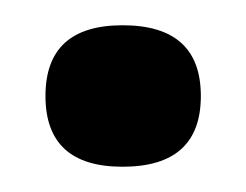

<svg xmlns="http://www.w3.org/2000/svg" viewBox="-20 -396 195 152"><path d="M77 -264Q16 -264 16 -320Q16 -376 77 -376Q139 -376 139 -320Q139 -264 77 -264Z"/></svg>

Font: Bricolage Grotesque 48pt
Style: Regular
Weight: 400
Designer: Mathieu Triay
Foundry: Atelier Triay
Version: Version 1.000; ttfautohint (v1.8.4.7-5d5b);gftools[0.9.32]